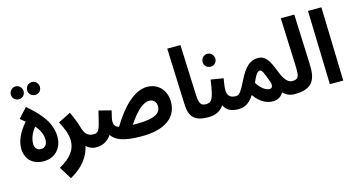

<svg xmlns="http://www.w3.org/2000/svg" viewBox="-98 -1194 3454 1854"><g transform="rotate(-15 1629.5 -267.5)"><path d="M293 -636C328 -636 356 -664 356 -699C356 -735 328 -765 293 -765C256 -765 228 -735 228 -699C228 -664 256 -636 293 -636ZM130 -636C165 -636 193 -664 193 -699C193 -735 165 -765 130 -765C93 -765 65 -735 65 -699C65 -664 93 -636 130 -636ZM208 4C334 4 395 -94 395 -187C395 -328 309 -433 175 -547L87 -451L136 -410C61 -326 27 -244 27 -173C27 -61 100 4 208 4ZM212 -117C171 -117 150 -144 150 -187C150 -237 172 -291 213 -341C256 -290 276 -244 276 -193C276 -151 255 -117 212 -117Z M417 230C546 158 611 68 634 -36C657 -10 691 5 730 5C776 5 801 -21 801 -61C801 -95 780 -123 740 -123C690 -123 655 -145 636 -214C623 -260 600 -323 570 -383L445 -320C484 -246 510 -183 510 -123C510 -33 460 39 340 105Z M1186 16C1424 16 1541 -84 1541 -232C1541 -350 1464 -432 1353 -432C1223 -432 1094 -297 994 -129C954 -142 945 -164 945 -195C945 -214 952 -248 966 -301L843 -333C801 -169 802 -123 739 -123L729 5C780 5 839 -9 885 -77C926 -19 1000 16 1186 16ZM1340 -297C1383 -297 1409 -264 1409 -225C1409 -157 1353 -113 1169 -113C1154 -113 1140 -113 1127 -113C1189 -206 1266 -297 1340 -297Z M1853 5C1899 5 1924 -21 1924 -61C1924 -97 1904 -123 1863 -123C1815 -123 1795 -140 1791 -244L1771 -738H1639L1661 -175C1665 -49 1716 5 1853 5Z M2000 -461C2035 -461 2063 -489 2063 -524C2063 -560 2035 -590 2000 -590C1963 -590 1935 -560 1935 -524C1935 -489 1963 -461 2000 -461ZM1852 5C1891 5 1961 0 2010 -72C2034 -20 2082 5 2153 5C2199 5 2223 -21 2223 -61C2223 -95 2203 -123 2162 -123C2103 -123 2077 -153 2077 -206C2077 -243 2086 -288 2091 -321L1966 -341C1939 -146 1919 -123 1862 -123Z M2151 5C2208 5 2257 -11 2311 -94C2374 -2 2449 18 2493 18C2547 18 2580 -7 2601 -43C2632 -11 2668 5 2716 5C2761 5 2787 -23 2787 -61C2787 -95 2766 -123 2725 -123C2666 -123 2633 -200 2610 -259C2569 -363 2538 -424 2458 -424C2384 -424 2328 -376 2271 -261C2215 -148 2195 -123 2160 -123ZM2372 -199C2391 -249 2418 -302 2447 -302C2468 -302 2480 -274 2519 -168C2529 -130 2522 -105 2492 -105C2450 -105 2397 -155 2372 -199Z M2715 5C2909 5 2936 -94 2929 -248L2909 -738H2774L2793 -260C2797 -147 2789 -123 2724 -123Z M3067 0H3201L3180 -738H3046Z"/></g></svg>

Font: Noto Sans Arabic UI XCn
Style: Bold
Weight: 700
Width: 2
Designer: Monotype Design Team, Nadine Chahine and Nizar Qandah
Foundry: Monotype Imaging Inc.
Version: Version 2.010